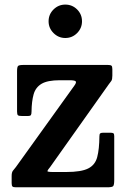

<svg xmlns="http://www.w3.org/2000/svg" viewBox="-20 -796 534 816"><path d="M234.5 -455Q182 -455 156.5 -439.8Q131 -424.5 122.8 -394.8Q114.5 -365 114 -322Q114 -311.5 111.5 -307.2Q109 -303 97.5 -303H73.5Q60.5 -303 56.5 -306Q52.5 -309 52.5 -322V-493.5Q52.5 -511.5 57 -515.8Q61.5 -520 80 -520H438Q449.5 -520 453.5 -517Q457.5 -514 457.5 -502V-474.5Q457.5 -458.5 453.2 -452.2Q449 -446 442.5 -438L193 -86Q182.5 -73.5 181.5 -69.2Q180.5 -65 204.5 -65H261.5Q325 -65 354.8 -80Q384.5 -95 393.2 -128.5Q402 -162 402.5 -217Q402.5 -226.5 406 -229.2Q409.5 -232 419.5 -232H448.5Q458.5 -232 462 -229.5Q465.5 -227 465.5 -217.5V-31.5Q465.5 -10.5 461.2 -5.2Q457 0 436 0H48Q37 0 33.2 -3.2Q29.5 -6.5 29.5 -17.5V-48Q29.5 -63.5 35 -70.5Q40.5 -77.5 47.5 -86L296 -432Q305.5 -445 302 -450Q298.5 -455 274.5 -455ZM257.5 -634.5Q228.5 -634.5 207.5 -655.5Q186.5 -676.5 186.5 -705.5Q186.5 -735 207.5 -755.8Q228.5 -776.5 257.5 -776.5Q287 -776.5 307.8 -755.8Q328.5 -735 328.5 -705.5Q328.5 -676.5 307.8 -655.5Q287 -634.5 257.5 -634.5Z"/></svg>

Font: Besley* Narrow Semi
Style: Regular
Weight: 600
Width: 4
Designer: Owen Earl
Foundry: indestructible type*
Version: Version 3.000; ttfautohint (v1.8.3)